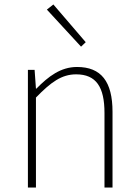

<svg xmlns="http://www.w3.org/2000/svg" viewBox="-20 -840 620 860"><path d="M105 0H141V-403C208 -472 256 -507 321 -507C411 -507 448 -450 448 -334V0H484V-339C484 -475 433 -540 325 -540C252 -540 197 -498 143 -443H141L135 -527H105ZM343 -631 364 -651 219 -820 190 -797Z"/></svg>

Font: Noto Sans Japanese Thin
Style: Regular
Weight: 100
Designer: Ryoko NISHIZUKA (kana & ideographs); Paul D. Hunt (Latin, Greek & Cyrillic); Wenlong ZHANG (bopomofo); Sandoll Communica
Foundry: Adobe Systems Incorporated
Version: Version 1.000;PS 1;hotconv 1.0.78;makeotf.lib2.5.61930